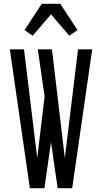

<svg xmlns="http://www.w3.org/2000/svg" viewBox="-20 -996 540 1016"><path d="M138 0 32 -735H107L177 -160L216 -486L180 -735H255L323 -160L393 -735H468L362 0H285L250 -244L215 0ZM153 -807 110 -837 201 -976H299L390 -837L347 -807L250 -920Z"/></svg>

Font: Iosevka Algr
Style: Regular
Weight: 400
Monospace: yes
Designer: Belleve Invis
Foundry: Belleve Invis
Version: Version 26.0.2; ttfautohint (v1.8.3)